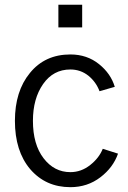

<svg xmlns="http://www.w3.org/2000/svg" viewBox="-20 -773 542 811"><path d="M226.6 -657.2Q226.6 -680.7 226.6 -752.9Q252 -752.9 327.1 -752.9Q327.1 -729.5 327.1 -657.2Q301.8 -657.2 226.6 -657.2ZM43 -262.7Q43 -387.7 106.4 -464.8Q169.9 -543 277.3 -543Q347.7 -543 398.4 -502Q448.2 -461.9 464.8 -406.2Q443.4 -400.4 400.4 -387.7Q385.7 -426.8 353.5 -453.1Q320.3 -479.5 277.3 -479.5Q205.1 -479.5 162.1 -418Q119.1 -356.4 119.1 -262.7Q119.1 -163.1 164.1 -104.5Q209 -45.9 277.3 -45.9Q323.2 -45.9 361.3 -76.2Q398.4 -105.5 414.1 -144.5Q435.5 -137.7 478.5 -124Q458 -65.4 404.3 -24.4Q349.6 17.6 277.3 17.6Q172.9 17.6 107.4 -58.6Q43 -134.8 43 -262.7Z"/></svg>

Font: Gothic A1
Style: Regular
Weight: 400
Designer: HanYang I&C Co.,Ltd.
Version: Version 2.50